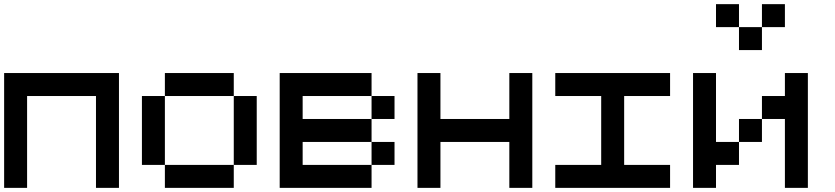

<svg xmlns="http://www.w3.org/2000/svg" viewBox="-20 -909 4040 929"><path d="M111.1 -444.4V0H0V-555.6H555.6V0H444.4V-444.4Z M777.8 -111.1H666.7V-444.4H777.8ZM1111.1 -444.4H777.8V-555.6H1111.1ZM1222.2 -111.1H1111.1V-444.4H1222.2ZM1111.1 0H777.8V-111.1H1111.1Z M1888.9 -111.1H1777.8V-222.2H1888.9ZM1777.8 -555.6V-444.4H1444.4V-333.3H1777.8V-222.2H1444.4V-111.1H1777.8V0H1333.3V-555.6ZM1888.9 -333.3H1777.8V-444.4H1888.9Z M2111.1 -222.2V0H2000V-555.6H2111.1V-333.3H2444.4V-555.6H2555.6V0H2444.4V-222.2Z M2888.9 -444.4H2666.7V-555.6H3222.2V-444.4H3000V-111.1H3222.2V0H2666.7V-111.1H2888.9Z M3444.4 -111.1V0H3333.3V-555.6H3444.4V-222.2H3555.6V-111.1ZM3777.8 -777.8H3666.7V-888.9H3777.8ZM3666.7 -666.7H3555.6V-777.8H3666.7ZM3555.6 -777.8H3444.4V-888.9H3555.6ZM3777.8 -444.4V-555.6H3888.9V0H3777.8V-333.3H3666.7V-444.4ZM3666.7 -222.2H3555.6V-333.3H3666.7Z"/></svg>

Font: Pixeloid Mono
Style: Regular
Weight: 400
Monospace: yes
Designer: GGBotNet
Foundry: GGBotNet
Version: 0.5